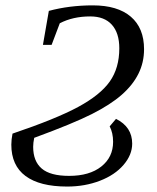

<svg xmlns="http://www.w3.org/2000/svg" viewBox="-20 -682 582 712"><path d="M229 9.8Q127.4 9.8 74.7 -29.3Q22 -68.4 22 -145.5Q22 -164.6 26.4 -186.5Q188 -241.2 269.8 -285.4Q351.6 -329.6 387 -379.6Q422.4 -429.7 422.4 -502.9Q422.4 -559.6 394.8 -590.3Q367.2 -621.1 314.5 -621.1Q250.5 -621.1 201.7 -595.7L171.4 -515.6H139.2L161.1 -641.6Q237.3 -662.1 324.2 -662.1Q416 -662.1 465.1 -620.1Q514.2 -578.1 514.2 -499.5Q514.2 -450.2 493.2 -408.2Q472.2 -366.2 430.9 -330.1Q389.6 -293.9 320.6 -259Q251.5 -224.1 106.9 -170.9Q103 -152.3 103 -137.7Q103 -84 134.8 -56.9Q166.5 -29.8 236.3 -29.8Q312 -29.8 355.7 -64.5Q399.4 -99.1 399.4 -156.2Q399.4 -189 386.7 -213.4L410.2 -241.2Q470.2 -211.4 470.2 -149.4Q470.2 -107.9 438.2 -70.6Q406.2 -33.2 350.6 -11.7Q294.9 9.8 229 9.8Z"/></svg>

Font: Liberation Serif
Style: Italic
Weight: 400
Italic angle: -16.333°
Designer: Steve Matteson
Foundry: Ascender Corporation
Version: Version 2.1.5